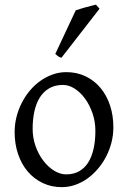

<svg xmlns="http://www.w3.org/2000/svg" viewBox="-20 -772 538 807"><path d="M380.9 -222.2Q380.9 -260.7 368.9 -295.7Q356.9 -330.6 337.6 -357.2Q318.4 -383.8 293.9 -399.4Q269.5 -415 244.6 -415Q210.9 -415 186.8 -400.9Q162.6 -386.7 147.2 -362.1Q131.8 -337.4 124.5 -303.7Q117.2 -270 117.2 -231Q117.2 -192.4 129.6 -157.5Q142.1 -122.6 162.4 -96.2Q182.6 -69.8 207.8 -54.4Q232.9 -39.1 258.3 -39.1Q289.1 -39.1 312.3 -52Q335.4 -64.9 350.6 -88.9Q365.7 -112.8 373.3 -146.5Q380.9 -180.2 380.9 -222.2ZM456.5 -236.8Q456.5 -204.1 448.5 -172.9Q440.4 -141.6 426 -113.8Q411.6 -85.9 391.4 -62.3Q371.1 -38.6 347.2 -21.5Q323.2 -4.4 295.9 5.1Q268.6 14.6 239.7 14.6Q195.8 14.6 159.2 -2.9Q122.6 -20.5 96.4 -51.3Q70.3 -82 55.9 -124.5Q41.5 -167 41.5 -216.8Q41.5 -249 49.3 -280.3Q57.1 -311.5 71.5 -339.6Q85.9 -367.7 105.7 -391.4Q125.5 -415 149.7 -432.1Q173.8 -449.2 201.4 -459Q229 -468.8 258.8 -468.8Q303.2 -468.8 339.8 -451.2Q376.5 -433.6 402.3 -402.6Q428.2 -371.6 442.4 -329.1Q456.5 -286.6 456.5 -236.8ZM238.3 -529.3Q234.4 -530.3 231.4 -531.5Q228.5 -532.7 225.6 -534.7Q222.7 -536.6 219.7 -539.1Q216.8 -541.5 212.4 -545.4L298.3 -728.5Q306.2 -731.4 316.9 -734.6Q327.6 -737.8 339.4 -741.2Q351.1 -744.6 362.5 -747.3Q374 -750 383.3 -752.4L398.4 -735.4Z"/></svg>

Font: Noto Serif Devanagari
Style: Bold
Weight: 700
Designer: Monotype Design Team
Foundry: Monotype Imaging Inc.
Version: Version 1.01